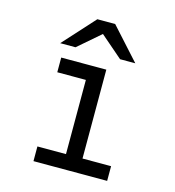

<svg xmlns="http://www.w3.org/2000/svg" viewBox="-109 -824 833 915"><g transform="rotate(15 308.0 -366.0)"><path d="M280.5 -15V-511H362V-15ZM139.5 0V-72.5H503V0ZM139.5 -438.5V-511H325.5V-438.5ZM117 -576 258.5 -732H346.5L487.5 -576H412.5L302.5 -671L192.5 -576Z"/></g></svg>

Font: Overpass Mono Light
Style: Regular
Weight: 400
Monospace: yes
Version: Version 4.000